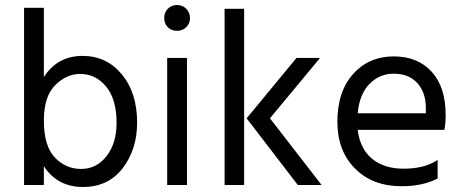

<svg xmlns="http://www.w3.org/2000/svg" viewBox="-20 -738 1845 766"><path d="M155 0H76V-707H155V-431Q210 -515 309 -515Q405 -515 466 -441.5Q527 -368 527 -249Q527 -142 469.5 -67Q412 8 311 8Q209 8 155 -75ZM155 -257Q155 -156 198.5 -110Q242 -64 304 -64Q365 -64 405 -115Q445 -166 445 -248Q445 -342 403.5 -392.5Q362 -443 299 -443Q245 -443 200 -398Q155 -353 155 -257Z M726 0H647V-507H726ZM723 -703Q738 -688 738 -666Q738 -644 723 -629.5Q708 -615 686 -615Q664 -615 649.5 -629.5Q635 -644 635 -666Q635 -688 649.5 -703Q664 -718 686 -718Q708 -718 723 -703Z M954 0H876V-703H954ZM1057 -266 1263 0H1168L964 -266L1163 -507H1257Z M1726 -26Q1667 5 1582 5Q1467 5 1396.5 -65.5Q1326 -136 1326 -252Q1326 -373 1389 -443Q1452 -513 1551 -513Q1646 -513 1702 -452Q1758 -391 1758 -279Q1758 -247 1753 -220H1407Q1416 -145 1464 -105Q1512 -65 1590 -65Q1675 -65 1726 -100ZM1551 -444Q1494 -444 1454 -403Q1414 -362 1407 -286H1679V-306Q1679 -369 1645 -406.5Q1611 -444 1551 -444Z"/></svg>

Font: Hind Siliguri
Style: Regular
Weight: 400
Designer: Jyotish Sonowal
Foundry: Indian Type Foundry
Version: Version 1.001;PS 1.0;hotconv 1.0.86;makeotf.lib2.5.63406; tt